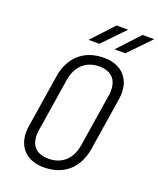

<svg xmlns="http://www.w3.org/2000/svg" viewBox="-171 -1053 961 1165"><g transform="rotate(20 309.5 -470.0)"><path d="M414 -810H484L619 -950H544ZM246 -810H316L451 -950H376ZM254 10C383 10 468 -65 489 -194L543 -536C562 -659 494 -740 373 -740C245 -740 160 -665 139 -536L85 -194C66 -71 133 10 254 10ZM263 -49C177 -49 136 -101 151 -194L205 -536C220 -628 278 -681 364 -681C449 -681 491 -628 477 -536L423 -194C408 -101 350 -49 263 -49Z"/></g></svg>

Font: JetBrains Mono ExtraLight
Style: Italic
Weight: 240
Italic angle: -9°
Monospace: yes
Designer: Philipp Nurullin, Konstantin Bulenkov
Foundry: JetBrains
Version: Version 2.305